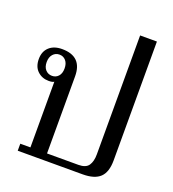

<svg xmlns="http://www.w3.org/2000/svg" viewBox="-138 -871 883 978"><g transform="rotate(20 303.5 -382.5)"><path d="M69 -38H124V-394Q116 -388 95 -388Q59 -388 34.5 -411Q10 -434 10 -476Q10 -517 35.5 -540.5Q61 -564 105 -564Q214 -564 214 -456V-38H384Q424 -38 439 -60Q454 -82 454 -120V-765H545V-121Q545 -57 515 -28.5Q485 0 421 0H69ZM150 -475Q150 -502 136.5 -517.5Q123 -533 102 -533Q81 -533 67 -517.5Q53 -502 53 -475Q53 -448 67 -433Q81 -418 102 -418Q123 -418 136.5 -433Q150 -448 150 -475Z"/></g></svg>

Font: Trirong
Style: Regular
Weight: 400
Designer: Katatrad Team
Foundry: CadsonDemak
Version: Version 1.001